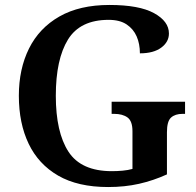

<svg xmlns="http://www.w3.org/2000/svg" viewBox="-20 -744 791 774"><path d="M416 10Q294 10 214.5 -36Q135 -82 95.5 -164.5Q56 -247 56 -358Q56 -466 97 -548.5Q138 -631 219.5 -677.5Q301 -724 421 -724Q541 -724 601 -691Q661 -658 661 -609Q661 -575 630 -552Q599 -529 544 -529Q544 -567 531 -597Q518 -627 490.5 -645.5Q463 -664 418 -664Q303 -664 254 -584.5Q205 -505 205 -358Q205 -211 256 -132.5Q307 -54 431 -54Q453 -54 474.5 -56Q496 -58 514 -63V-215Q514 -256 494 -270.5Q474 -285 440 -285H430V-334H726V-285H716Q686 -285 669.5 -270Q653 -255 653 -211V-41Q598 -16 540.5 -3Q483 10 416 10Z"/></svg>

Font: Noto Serif Khojki SemiBold
Style: Regular
Weight: 600
Version: Version 2.003